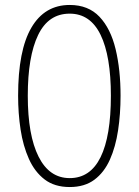

<svg xmlns="http://www.w3.org/2000/svg" viewBox="-20 -744 559 774"><path d="M466 -358Q466 -285 456 -218.5Q446 -152 423 -100.5Q400 -49 360.5 -19.5Q321 10 261 10Q200 10 160 -20.5Q120 -51 96.5 -103.5Q73 -156 63 -221.5Q53 -287 53 -358Q53 -541 106.5 -632.5Q160 -724 261 -724Q336 -724 381 -676.5Q426 -629 446 -546Q466 -463 466 -358ZM92 -358Q92 -199 135.5 -112.5Q179 -26 261 -26Q344 -26 385.5 -110.5Q427 -195 427 -358Q427 -518 385.5 -603.5Q344 -689 261 -689Q175 -689 133.5 -602.5Q92 -516 92 -358Z"/></svg>

Font: Noto Sans Myanmar UI ExtraCondensed ExtraLight
Style: Regular
Weight: 200
Width: 2
Designer: Monotype Design Team
Foundry: Monotype Imaging Inc.
Version: Version 2.103; ttfautohint (v1.8.4.7-5d5b)